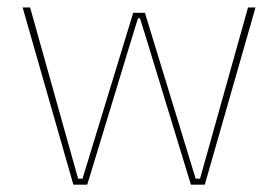

<svg xmlns="http://www.w3.org/2000/svg" viewBox="-20 -506 762 526"><path d="M219 0H181L42 -485.5H62.5L194 -16.5H206L345 -471H377L516 -16.5H528L659.5 -485.5H680L541 0H503L387.5 -378.5L363.5 -456H358L334 -378Z"/></svg>

Font: Anek Malayalam Medium Thin
Style: Regular
Weight: 250
Version: Version 1.003